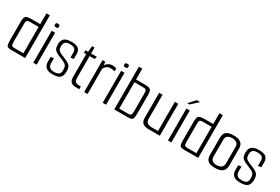

<svg xmlns="http://www.w3.org/2000/svg" viewBox="61 -1535 3564 2448"><g transform="rotate(30 1843.0 -311.5)"><path d="M131 0Q100 0 83 -6.5Q66 -13 60.5 -35.5Q55 -58 55 -106V-379Q55 -416 63 -435.5Q71 -455 92.5 -462.5Q114 -470 156 -470H286V-629H336V0ZM286 -41V-429H161Q126 -429 115.5 -419Q105 -409 105 -374V-99Q105 -61 115 -51Q125 -41 153 -41Z M480 -535Q461 -535 455.5 -540.5Q450 -546 450 -561Q450 -577 455.5 -582.5Q461 -588 480 -588Q499 -588 504.5 -582.5Q510 -577 510 -561Q510 -546 504.5 -540.5Q499 -535 480 -535ZM455 0V-470H505V0Z M741 6Q670 6 640 -23.5Q610 -53 610 -106V-174L655 -181V-108Q655 -88 662 -70.5Q669 -53 687.5 -41.5Q706 -30 741 -30Q784 -30 808.5 -45Q833 -60 833 -108Q833 -150 820.5 -170.5Q808 -191 772 -208Q763 -212 742.5 -220.5Q722 -229 701.5 -237.5Q681 -246 673 -250Q636 -270 623 -291.5Q610 -313 610 -353V-365Q610 -422 642.5 -448.5Q675 -475 747 -475Q818 -475 848.5 -450Q879 -425 879 -369V-299L833 -293V-364Q833 -408 810 -423.5Q787 -439 745 -439Q704 -439 685 -426.5Q666 -414 661 -396Q656 -378 656 -362Q656 -325 664.5 -310Q673 -295 698 -281Q718 -270 748.5 -258.5Q779 -247 802 -235Q846 -215 862.5 -190.5Q879 -166 879 -119V-110Q879 -52 849.5 -23Q820 6 741 6Z M1089 0Q1032 0 1008.5 -22.5Q985 -45 985 -102V-432H952V-470H991L999 -558H1035V-470H1120L1109 -432H1035V-113Q1035 -70 1052.5 -55.5Q1070 -41 1103 -41H1132V0Z M1204 0V-470H1244L1249 -421Q1266 -447 1291.5 -461.5Q1317 -476 1347 -476Q1371 -476 1384 -473Q1397 -470 1408 -465L1406 -421Q1393 -426 1379 -429Q1365 -432 1344 -432Q1312 -432 1289 -415Q1266 -398 1254 -371V0Z M1502 -535Q1483 -535 1477.5 -540.5Q1472 -546 1472 -561Q1472 -577 1477.5 -582.5Q1483 -588 1502 -588Q1521 -588 1526.5 -582.5Q1532 -577 1532 -561Q1532 -546 1526.5 -540.5Q1521 -535 1502 -535ZM1477 0V-470H1527V0Z M1647 0V-629H1697V-470H1821Q1866 -470 1889 -463Q1912 -456 1920 -436Q1928 -416 1928 -377V-131Q1928 -77 1924.5 -49Q1921 -21 1905 -10.5Q1889 0 1850 0ZM1697 -41H1829Q1861 -41 1869.5 -55Q1878 -69 1878 -115V-353Q1878 -382 1876 -398.5Q1874 -415 1863 -422Q1852 -429 1824 -429H1697Z M2157 0Q2106 0 2080 -15Q2054 -30 2045.5 -52.5Q2037 -75 2037 -97V-470H2087V-117Q2087 -75 2111 -58Q2135 -41 2177 -41H2268V-470H2318V0Z M2438 -470H2488V0H2438ZM2413 -534 2500 -629H2549L2446 -534Z M2678 0Q2647 0 2630 -6.5Q2613 -13 2607.5 -35.5Q2602 -58 2602 -106V-379Q2602 -416 2610 -435.5Q2618 -455 2639.5 -462.5Q2661 -470 2703 -470H2833V-629H2883V0ZM2833 -41V-429H2708Q2673 -429 2662.5 -419Q2652 -409 2652 -374V-99Q2652 -61 2662 -51Q2672 -41 2700 -41Z M3128 4Q3071 4 3042.5 -12Q3014 -28 3004 -52.5Q2994 -77 2994 -103V-368Q2994 -394 3004 -418.5Q3014 -443 3044.5 -459Q3075 -475 3135 -475Q3191 -475 3221.5 -459Q3252 -443 3263.5 -418.5Q3275 -394 3275 -368V-115Q3275 -83 3263.5 -56Q3252 -29 3220 -12.5Q3188 4 3128 4ZM3128 -37Q3174 -37 3199.5 -56.5Q3225 -76 3225 -119V-360Q3225 -398 3200.5 -417Q3176 -436 3134 -436Q3093 -436 3068.5 -417Q3044 -398 3044 -360V-112Q3044 -74 3068 -55.5Q3092 -37 3128 -37Z M3502 6Q3431 6 3401 -23.5Q3371 -53 3371 -106V-174L3416 -181V-108Q3416 -88 3423 -70.5Q3430 -53 3448.5 -41.5Q3467 -30 3502 -30Q3545 -30 3569.5 -45Q3594 -60 3594 -108Q3594 -150 3581.5 -170.5Q3569 -191 3533 -208Q3524 -212 3503.5 -220.5Q3483 -229 3462.5 -237.5Q3442 -246 3434 -250Q3397 -270 3384 -291.5Q3371 -313 3371 -353V-365Q3371 -422 3403.5 -448.5Q3436 -475 3508 -475Q3579 -475 3609.5 -450Q3640 -425 3640 -369V-299L3594 -293V-364Q3594 -408 3571 -423.5Q3548 -439 3506 -439Q3465 -439 3446 -426.5Q3427 -414 3422 -396Q3417 -378 3417 -362Q3417 -325 3425.5 -310Q3434 -295 3459 -281Q3479 -270 3509.5 -258.5Q3540 -247 3563 -235Q3607 -215 3623.5 -190.5Q3640 -166 3640 -119V-110Q3640 -52 3610.5 -23Q3581 6 3502 6Z"/></g></svg>

Font: Smooch Sans
Style: Regular
Weight: 400
Designer: Robert E. Leuschke
Foundry: Robert E. Leuschke
Version: Version 1.010; ttfautohint (v1.8.3)